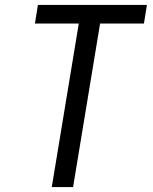

<svg xmlns="http://www.w3.org/2000/svg" viewBox="-20 -755 616 775"><path d="M189 0H275L384 -660H561L573 -735H133L121 -660H298Z"/></svg>

Font: Iosevka Sparkle
Style: Italic
Weight: 400
Italic angle: -9°
Designer: Belleve Invis
Foundry: Belleve Invis
Version: Version 4.5.0; ttfautohint (v1.8.3)